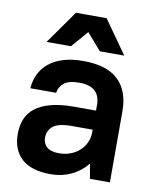

<svg xmlns="http://www.w3.org/2000/svg" viewBox="-82 -779 694 852"><g transform="rotate(10 265.0 -352.5)"><path d="M205 10Q116 10 73 -30Q30 -70 30 -141Q30 -178 42 -208Q54 -238 81 -259Q108 -280 151 -291.5Q194 -303 255 -303H354V-330Q354 -369 331 -390.5Q308 -412 260 -412Q212 -412 191 -394.5Q170 -377 166 -350H50Q52 -384 66 -413.5Q80 -443 106 -464.5Q132 -486 170.5 -498Q209 -510 260 -510Q367 -510 418.5 -461Q470 -412 470 -320V0H380L369 -65H367Q338 -29 296 -9.5Q254 10 205 10ZM225 -88Q253 -88 276.5 -97Q300 -106 317 -121.5Q334 -137 344 -158.5Q354 -180 354 -205V-217H260Q200 -217 176 -197.5Q152 -178 152 -145Q152 -120 169.5 -104Q187 -88 225 -88ZM191 -715H329L435 -565H325L260 -640L195 -565H85Z"/></g></svg>

Font: PT Root UI Bold
Style: Regular
Weight: 700
Designer: Vitaly Kuzmin
Foundry: ParaType Ltd.
Version: Version 2.000G